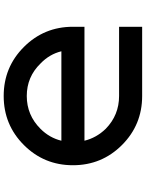

<svg xmlns="http://www.w3.org/2000/svg" viewBox="105 -895 790 1040"><g transform="rotate(90 500.0 -375.0)"><path d="M125 -375V-437.5H742.2Q726.6 -502 677.7 -552.7Q603.5 -625 500 -625H125V-750H500Q656.2 -750 765.6 -640.6Q875 -531.2 875 -375Q875 -218.8 765.6 -109.4Q656.2 0 500 0Q343.8 0 234.4 -109.4Q125 -218.8 125 -375ZM257.8 -312.5Q273.4 -248 324.2 -199.2Q396.5 -125 500 -125Q603.5 -125 677.7 -199.2Q726.6 -248 742.2 -312.5Z"/></g></svg>

Font: Xanmono
Style: Regular
Weight: 400
Designer: GGBotNet
Foundry: GGBotNet
Version: 1.00